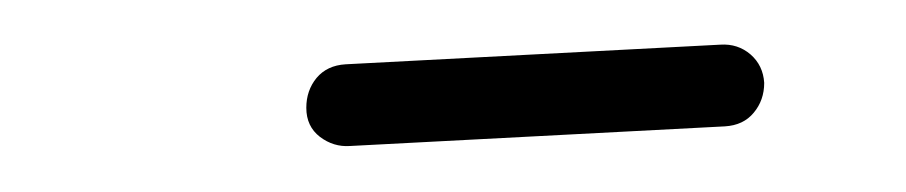

<svg xmlns="http://www.w3.org/2000/svg" viewBox="-20 -208 406 86"><path d="M322.3 -170.9Q322.3 -163.1 317.6 -157.5Q313 -151.9 304.7 -151.4L136.7 -142.6Q129.4 -142.1 123.3 -146.7Q117.2 -151.4 117.2 -159.7Q117.2 -167.5 121.8 -173.1Q126.5 -178.7 134.8 -179.2L302.7 -188Q310.5 -188.5 316.2 -183.6Q321.8 -178.7 322.3 -170.9Z"/></svg>

Font: Sacramento
Style: Regular
Weight: 400
Designer: Astigmatic (AOETI)
Foundry: Astigmatic (AOETI)
Version: Version 1.000